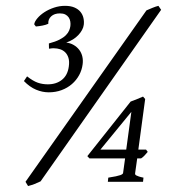

<svg xmlns="http://www.w3.org/2000/svg" viewBox="-20 -623 582 658"><path d="M430.2 -239.7 324.2 -110.4H412.6ZM263.2 -402.8Q260.7 -382.8 251.2 -365.5Q241.7 -348.1 226.6 -335Q211.4 -321.8 191.2 -314.2Q170.9 -306.6 147 -306.6Q125 -306.6 103.5 -315.7Q82 -324.7 62 -345.2L72.8 -361.3Q93.3 -345.2 109.4 -339.6Q125.5 -334 144 -334Q172.9 -334 192.4 -349.6Q211.9 -365.2 215.8 -395Q218.3 -412.6 214.6 -424.6Q210.9 -436.5 203.4 -443.8Q195.8 -451.2 185.8 -454.3Q175.8 -457.5 165.5 -457.5Q162.1 -457.5 160.2 -457.5Q158.7 -457.5 157.2 -457.3Q155.8 -457 153.8 -456.8Q151.9 -456.5 147.9 -456.1L147.5 -474.1Q169.9 -480 184.1 -487.3Q198.2 -494.6 206.1 -502.7Q213.9 -510.7 217 -518.6Q220.2 -526.4 221.2 -533.7Q222.2 -541.5 220.9 -549.3Q219.7 -557.1 215.3 -563.5Q210.9 -569.8 203.6 -573.5Q196.3 -577.1 185.1 -577.1Q166.5 -577.1 155.5 -567.1Q144.5 -557.1 145.5 -541.5Q137.2 -537.6 125.7 -535.4Q114.3 -533.2 103 -532.2L97.2 -539.6Q98.6 -549.3 108.2 -560.5Q117.7 -571.8 132.3 -581.3Q147 -590.8 165.3 -596.9Q183.6 -603 202.6 -603Q221.7 -603 234.9 -597.4Q248 -591.8 255.6 -582.5Q263.2 -573.2 265.9 -561.5Q268.6 -549.8 267.1 -538.1Q266.1 -529.3 261.2 -520.3Q256.3 -511.2 248.5 -502.9Q240.7 -494.6 230.2 -488Q219.7 -481.4 207 -477.1Q220.7 -475.6 232.2 -469Q243.7 -462.4 251.2 -452.6Q258.8 -442.9 262 -429.9Q265.1 -417 263.2 -402.8ZM486.3 -102.5Q480 -95.2 474.9 -89.6Q469.7 -84 463.4 -80.1H450.2L442.9 -28.3Q442.9 -26.4 443.6 -24.9Q444.3 -23.4 447.3 -21.7Q450.2 -20 456.1 -18.1Q461.9 -16.1 471.7 -14.2L470.2 0H349.6L351.1 -14.2Q367.2 -16.6 377.2 -18.8Q387.2 -21 392.6 -22.9Q397.9 -24.9 399.9 -26.9Q401.9 -28.8 401.9 -30.8L408.7 -80.1H286.6L279.3 -87.9L427.7 -274.9Q439 -279.3 450.4 -283.7Q461.9 -288.1 470.2 -292L477.5 -283.7L454.1 -110.4H480.5L486.3 -102.5ZM119.1 -1.5Q107.9 3.9 98.4 7.6Q88.9 11.2 76.2 14.6L67.4 0L481.9 -587.4Q490.7 -591.3 502 -595.9Q513.2 -600.6 522.9 -603L532.2 -589.4Z"/></svg>

Font: Gentium
Style: Italic
Weight: 400
Italic angle: -7°
Designer: J. Victor Gaultney
Version: Version 1.02; 2005; OFL release